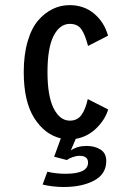

<svg xmlns="http://www.w3.org/2000/svg" viewBox="-20 -532 490 748"><path d="M240.5 91.5 191 78.5 217 7Q154.5 -7.5 113.5 -72Q72.5 -136.5 72.5 -251Q72.5 -319 87.8 -371Q103 -423 129 -452.8Q155 -482.5 185.8 -497.2Q216.5 -512 251 -512Q307 -512 346.5 -479Q386 -446 401 -393L323 -353Q311.5 -397.5 296.8 -418.2Q282 -439 252 -439Q213 -439 189 -392.5Q165 -346 165 -251Q165 -157 189.2 -109.5Q213.5 -62 252 -62Q282 -62 297.8 -84.8Q313.5 -107.5 322 -146L401.5 -105.5Q389 -65 355 -32Q321 1 275 9L256 54Q281 36.5 317.5 36.5Q349.5 36.5 371.8 50.8Q394 65 394 95Q394 146 347 171.2Q300 196.5 228.5 196.5Q185.5 196.5 146 187L164.5 137Q198.5 145 235 145Q323 145 323 101.5Q323 75 290 75Q277.5 75 262.8 80.2Q248 85.5 240.5 91.5Z"/></svg>

Font: League Mono Condensed
Style: Regular
Weight: 400
Width: 1
Designer: Tyler Finck
Foundry: The League of Moveable Type / Tyler Finck
Version: Version 2.210